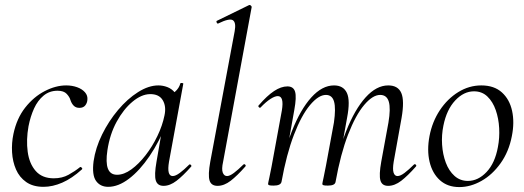

<svg xmlns="http://www.w3.org/2000/svg" viewBox="-20 -746 2130 780"><path d="M156.8 13Q114.2 13 86.5 -6.4Q58.8 -25.8 45 -57.6Q31.2 -89.4 29 -127.4Q26.8 -165.4 34.6 -202Q48 -265.2 82.3 -308.8Q116.6 -352.4 161.4 -375.7Q206.2 -399 249 -399Q272.8 -399 293.2 -391.7Q313.6 -384.4 325.3 -371Q337 -357.6 335 -340Q334 -327.2 326.1 -317.5Q318.2 -307.8 302.4 -307.8Q288.2 -307.8 279.4 -316.7Q270.6 -325.6 266 -340Q262.8 -351.8 251 -364.6Q239.2 -377.4 213.8 -377.4Q181 -377.4 157.1 -357.6Q133.2 -337.8 118.4 -305.4Q103.6 -273 95.8 -233Q86 -178 92.5 -129.6Q99 -81.2 125.1 -51.4Q151.2 -21.6 198.6 -21.6Q232.4 -21.6 258.3 -35.9Q284.2 -50.2 305 -67Q307.8 -69 311.8 -65Q315.8 -61 313 -58Q272 -21 232.9 -4Q193.8 13 156.8 13Z M419.6 13Q387.2 13 370.1 -11.1Q353 -35.2 360.2 -91Q368 -145.2 394.7 -199.5Q421.4 -253.8 459.5 -299.1Q497.6 -344.4 540.7 -371.7Q583.8 -399 623.4 -399Q641.8 -399 659.6 -392.3Q677.4 -385.6 690.1 -370.3Q702.8 -355 704.8 -330.4L662.4 -357Q674.6 -359 691.1 -373.4Q707.6 -387.8 712.6 -407Q714.6 -410 720.1 -408.8Q725.6 -407.6 724.6 -405.6L666.6 -89Q656.8 -30.8 681.6 -30.8Q693.2 -30.8 710.4 -43.5Q727.6 -56.2 748.4 -77Q751.4 -80 755.4 -76Q759.4 -72 756.4 -69Q723.8 -32 697.1 -11.5Q670.4 9 644.4 9Q619.6 9 612.9 -12.9Q606.2 -34.8 615.8 -89L640 -229L657 -246Q627.4 -170.4 587.4 -111.6Q547.4 -52.8 504 -19.9Q460.6 13 419.6 13ZM455.6 -36Q483.6 -36 513.6 -57.8Q543.6 -79.6 571.3 -115.2Q599 -150.8 619.5 -193.5Q640 -236.2 648.2 -277Q656.2 -314 641 -339.2Q625.8 -364.4 588.6 -363.6Q554.2 -362.8 518 -332.6Q481.8 -302.4 454 -251.6Q426.2 -200.8 416.4 -136Q408.8 -85.8 418.4 -60.9Q428 -36 455.6 -36Z M863.8 9Q837.8 9 831.2 -13.2Q824.6 -35.4 834.2 -89L933.4 -619.4Q939.8 -654.6 926.1 -663.8Q912.4 -673 866.6 -650.6Q862.6 -648.8 860.2 -654.8Q857.8 -660.8 861.8 -661.8L991.2 -725Q995.4 -727 999.4 -723Q1003.4 -719 1002.4 -717L886.4 -89Q879.6 -58.6 885 -44.7Q890.4 -30.8 902.4 -30.8Q913.4 -30.8 930.4 -43.6Q947.4 -56.4 968.2 -77Q972.2 -81 976.2 -77Q980.2 -73 976.2 -69Q943.6 -32 917 -11.5Q890.4 9 863.8 9Z M1556.8 9Q1531.6 9 1525.4 -13.2Q1519.2 -35.4 1528.8 -89L1558 -248Q1567.6 -304.8 1559.6 -332.6Q1551.6 -360.4 1524.4 -360.4Q1494 -360.4 1459.4 -319.5Q1424.8 -278.6 1394.2 -199.6Q1363.6 -120.6 1343.2 -7.2L1331.6 -8.2Q1351.6 -125.4 1386.4 -213.5Q1421.2 -301.6 1465.2 -350.3Q1509.2 -399 1557.2 -399Q1597 -399 1610.3 -368.2Q1623.6 -337.4 1611.4 -267L1579.4 -89Q1574.4 -58.6 1578.9 -44.7Q1583.4 -30.8 1594.8 -30.8Q1606.6 -30.8 1623.5 -43.6Q1640.4 -56.4 1661.2 -77Q1665.2 -81 1669.2 -77Q1673.2 -73 1669.2 -69Q1636.6 -32 1610 -11.5Q1583.4 9 1556.8 9ZM1091.6 8Q1077.4 8 1073.2 6.3Q1069 4.6 1069 1.6Q1069 -1.6 1074.1 -24Q1079.2 -46.4 1083.2 -69.2L1125 -297Q1134.8 -355.6 1108.4 -355.6Q1096.8 -355.6 1078.7 -344Q1060.6 -332.4 1039.2 -310Q1036.2 -306 1031.8 -310.5Q1027.4 -315 1031.2 -318.2Q1064.8 -357.2 1093.4 -376.1Q1122 -395 1147.6 -395Q1172.4 -395 1178.8 -373.3Q1185.2 -351.6 1175.6 -299.4L1123.6 -7.2Q1120.2 8 1091.6 8ZM1312 8Q1297.8 8 1293.6 6.3Q1289.4 4.6 1289.4 1.6Q1289.4 -1.6 1294.9 -26.4Q1300.4 -51.2 1304.4 -74L1336.6 -248.4Q1344.8 -305.4 1337.2 -332.9Q1329.6 -360.4 1304 -360.4Q1274 -360.4 1239.3 -319Q1204.6 -277.6 1174.2 -198.5Q1143.8 -119.4 1123.6 -7.2L1111.2 -8.2Q1131 -124.8 1165.7 -212.9Q1200.4 -301 1244.5 -350Q1288.6 -399 1337 -399Q1375 -399 1389.3 -368.4Q1403.6 -337.8 1390 -267.4L1343.2 -7.2Q1341 8 1312 8Z M1846 14Q1798.2 14 1767.3 -13.8Q1736.4 -41.6 1725.2 -88.6Q1714 -135.6 1724.8 -193Q1736 -251.6 1766.8 -298.1Q1797.6 -344.6 1841.6 -371.8Q1885.6 -399 1935.4 -399Q1987.4 -399 2018.8 -370.7Q2050.2 -342.4 2060.4 -295.5Q2070.6 -248.6 2059.4 -193Q2047.2 -129.8 2013.7 -82.9Q1980.2 -36 1935.8 -11Q1891.4 14 1846 14ZM1880.8 -11Q1922.4 -11 1956.7 -47.3Q1991 -83.6 2002.8 -149Q2010 -186 2007.9 -225.3Q2005.8 -264.6 1994 -298.6Q1982.2 -332.6 1960.2 -353.8Q1938.2 -375 1905.6 -375Q1864 -375 1829.2 -337.8Q1794.4 -300.6 1781.4 -236Q1773.4 -197.4 1776 -158Q1778.6 -118.6 1791.1 -85.2Q1803.6 -51.8 1826.4 -31.4Q1849.2 -11 1880.8 -11Z"/></svg>

Font: Cormorant Garamond Light
Style: Italic
Weight: 300
Italic angle: -10°
Designer: Christian Thalmann (Catharsis Fonts)
Foundry: Catharsis Fonts
Version: Version 4.001